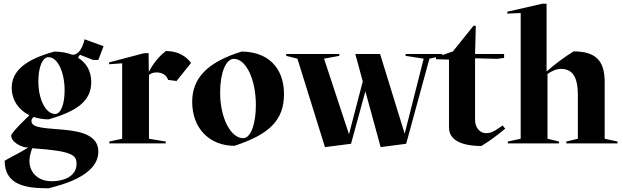

<svg xmlns="http://www.w3.org/2000/svg" viewBox="-20 -770 3344 1031"><path d="M480 -448H508L536 -522L434 -559C423 -510 401 -476 371 -476H368C340 -487 307 -493 272 -493C117 -451 43 -389 43 -299C43 -231 81 -179 138 -151C100 -114 63 -79 41 -47C33 -13 92 22 126 22H132C86 51 41 72 5 93C5 230 131 241 241 241C302 225 508 177 508 44C508 -129 149 -40 149 -119C149 -126 149 -130 160 -142C185 -134 212 -129 241 -129C394 -173 470 -228 470 -329C470 -389 443 -433 399 -460L409 -476ZM138 93C138 72 145 48 153 26C372 41 391 63 391 111C391 168 337 203 257 203C182 203 138 155 138 93ZM278 -158C227 -156 186 -234 186 -333C186 -408 207 -463 241 -463C288 -463 327 -385 327 -285C327 -214 308 -160 278 -158Z M821 -381C848 -381 872 -370 883 -341L928 -335L1006 -432C981 -466 938 -496 871 -496C824 -461 794 -413 779 -384L778 -485L752 -484L566 -435V-425L636 -430V-25L567 -10V0H870V-10L780 -25V-368C794 -379 809 -381 821 -381Z M1288 -28C1220 -26 1162 -135 1162 -273C1162 -377 1192 -454 1236 -454C1301 -454 1354 -344 1354 -206C1354 -107 1328 -31 1288 -28ZM1505 -264C1505 -412 1413 -493 1277 -493C1090 -435 1012 -348 1012 -223C1012 -79 1107 13 1239 13C1425 -48 1505 -124 1505 -264Z M1865 2 1942 -280 2024 20 2161 2 2286 -455 2355 -470V-480H2158V-470L2255 -455L2153 -52L2021 -480H1888L1928 -333L1854 -49L1720 -455L1802 -470V-480H1517V-470L1577 -455L1725 20Z M2321 -452 2391 -450V-85C2391 -2 2492 14 2565 14C2615 -17 2641 -37 2693 -79L2679 -96C2631 -63 2619 -55 2587 -55C2558 -56 2530 -84 2531 -128V-457L2649 -454L2687 -459V-480H2531L2535 -631L2523 -632L2412 -494L2321 -462Z M2704 -697 2776 -700V-25L2707 -10V0H2982V-10L2920 -25V-373C2945 -390 2968 -400 2992 -400C3053 -400 3083 -359 3083 -259V-25L3021 -10V0H3296V-10L3227 -25V-330C3227 -446 3177 -494 3060 -494C3011 -464 2959 -425 2915 -386V-750H2892L2704 -707Z"/></svg>

Font: Mazius Display
Style: Bold
Weight: 700
Designer: Alberto Casagrande & Collletttivo
Foundry: Collletttivo
Version: Version 2.000;Glyphs 3.2 (3221)